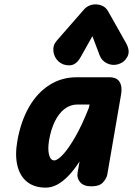

<svg xmlns="http://www.w3.org/2000/svg" viewBox="-20 -855 619 881"><path d="M190 6Q138 6 104.8 -20.2Q71.5 -46.5 59.8 -95.2Q48 -144 60 -210.5Q76 -299.5 113.5 -364.5Q151 -429.5 206.8 -465Q262.5 -500.5 332 -500.5H481.5Q516 -500.5 529 -478.8Q542 -457 535.5 -421L472 -52.5Q469 -37 453 -18.5Q437 0 398 0Q364 0 347.8 -19Q331.5 -38 336 -62.5L345 -114Q319.5 -74.5 293.5 -47.8Q267.5 -21 241.8 -7.5Q216 6 190 6ZM205 -210.5Q198.5 -169.5 205.2 -144.2Q212 -119 229 -119Q244 -119 269.5 -146.5Q295 -174 326 -228Q357 -282 388 -361L391 -375.5H336Q302.5 -375.5 276 -355Q249.5 -334.5 231.5 -297.5Q213.5 -260.5 205 -210.5ZM523.5 -560.5Q496.5 -552.5 471.8 -564Q447 -575.5 437.5 -600.5L404 -689L350 -593Q330 -556.5 300 -555.2Q270 -554 248.5 -573Q228 -592.5 225 -620Q222 -647.5 240.5 -668.5L365 -811Q376 -823.5 389.8 -829.2Q403.5 -835 417.5 -835Q434.5 -835 450.2 -828Q466 -821 476.5 -802.5L558 -658Q578.5 -621.5 564.8 -595.2Q551 -569 523.5 -560.5Z"/></svg>

Font: Edu VIC WA NT Hand
Style: Regular
Weight: 400
Designer: Tina and Corey Anderson, Eben Sorkin, Mirko Velimirovic
Foundry: Google for Education
Version: Version 1.000